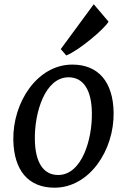

<svg xmlns="http://www.w3.org/2000/svg" viewBox="-20 -871 598 901"><path d="M42.5 -214.4C44.9 -72.3 112.3 9.8 235.8 9.8C399.9 9.8 516.1 -166 513.2 -343.3C510.7 -485.4 442.9 -567.9 319.3 -567.9C155.3 -567.9 39.6 -391.6 42.5 -214.4ZM252.9 -49.8C181.6 -49.8 145 -112.3 143.6 -215.3C141.1 -340.8 190.4 -508.3 301.8 -508.3C373 -508.3 409.7 -445.8 411.1 -342.8C413.6 -217.3 364.3 -49.8 252.9 -49.8ZM291 -610.8C349.1 -633.3 471.7 -736.3 489.3 -769.5L419.9 -851.1L265.1 -640.6Z"/></svg>

Font: Merriweather
Style: Italic
Weight: 400
Italic angle: -7.5°
Designer: Eben Sorkin
Foundry: Eben Sorkin
Version: Version 1.001